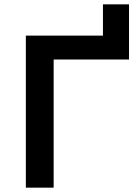

<svg xmlns="http://www.w3.org/2000/svg" viewBox="-20 -864 628 884"><path d="M99 0V-700H454V-844H574V-590H227V0Z"/></svg>

Font: Montserrat SemiBold
Style: Regular
Weight: 600
Designer: Julieta Ulanovsky
Foundry: Julieta Ulanovsky
Version: Version 9.000; ttfautohint (v1.8.4.7-5d5b)